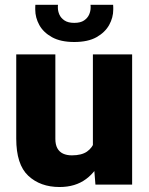

<svg xmlns="http://www.w3.org/2000/svg" viewBox="-20 -749 603 779"><path d="M356.9 -528.3H516.1V0H367.2L356.9 -128.4ZM416.5 -238.3Q416.5 -167 394.5 -110.8Q372.6 -54.7 329.1 -22.5Q285.6 9.8 221.7 9.8Q143.6 9.8 94.7 -35.9Q45.9 -81.5 45.9 -186.5V-528.3H204.6V-185.5Q204.6 -162.6 212.6 -147.7Q220.7 -132.8 235.8 -125.7Q251 -118.7 271.5 -118.7Q311 -118.7 333 -134Q355 -149.4 364.3 -176.5Q373.5 -203.6 373.5 -237.3ZM281.2 -578.6Q226.1 -578.6 190.9 -598.1Q155.8 -617.7 139.4 -647.7Q123 -677.7 123 -710Q123 -712.9 123 -719.7Q123 -726.6 123.5 -729.5H215.3Q214.8 -726.6 214.8 -723.6Q214.8 -720.7 214.8 -717.8Q214.8 -704.1 220.9 -689.9Q227.1 -675.8 241.7 -666Q256.3 -656.2 281.2 -656.2Q306.6 -656.2 321 -666Q335.4 -675.8 341.6 -689.9Q347.7 -704.1 347.7 -717.8Q347.7 -720.7 347.7 -723.6Q347.7 -726.6 347.2 -729.5H439Q439.5 -726.6 439.5 -719.7Q439.5 -712.9 439.5 -710Q439.5 -677.7 422.9 -647.7Q406.2 -617.7 371.6 -598.1Q336.9 -578.6 281.2 -578.6Z"/></svg>

Font: Heebo ExtraBold
Style: Regular
Weight: 800
Designer: Oded Ezer
Foundry: Ezer Type House
Version: Version 3.100